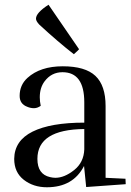

<svg xmlns="http://www.w3.org/2000/svg" viewBox="-20 -779 553 811"><path d="M138 -108Q138 -43 191 -31Q203 -28 214 -28Q252 -28 293 -60.5Q334 -93 336 -148V-234Q138 -232 138 -108ZM178 12Q121 12 80.5 -19.5Q40 -51 40 -108Q41 -185 117.5 -223Q194 -261 336 -261V-347Q336 -474 244 -474Q197 -474 168 -435Q148 -408 148 -368Q148 -351 152 -332Q138 -322 123.5 -322Q109 -322 95 -328Q63 -340 63 -374Q63 -420 96 -450Q150 -499 245 -499Q340 -499 383 -458.5Q426 -418 426 -331V-28L510 -24L511 -1L344 11L335 -78Q289 12 178 12ZM146 -675Q132 -690 132 -700Q132 -725 185 -759Q197 -742 314 -571Q310 -566 292 -550Q225 -602 146 -675Z"/></svg>

Font: Rufina
Style: Regular
Weight: 400
Designer: Martin Sommaruga
Foundry: Martin Sommaruga
Version: Version 1.001